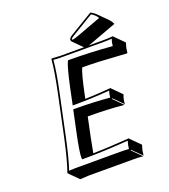

<svg xmlns="http://www.w3.org/2000/svg" viewBox="-156 -932 970 1102"><g transform="rotate(-20 329.0 -380.5)"><path d="M524.4 -819.8Q543.5 -809.6 555.7 -797.9L612.3 -741.2Q625.5 -727.1 631.8 -711.4L475.6 -653.3Q460.9 -647.9 451.2 -645H539.1Q574.7 -645 599.6 -647.9L601.1 -645L657.7 -588.4Q649.9 -560.1 648.9 -557.6Q647 -547.4 645.5 -531.2L642.6 -527.3Q642.6 -527.3 471.2 -537.6Q418.9 -539.6 373 -539.6Q358.9 -511.7 333 -388.7L328.1 -363.8Q389.2 -365.2 484.4 -373L486.8 -370.1L543 -313.5Q537.1 -299.3 534.2 -285.6Q531.2 -270.5 531.2 -257.3L474.6 -314L471.2 -311L527.8 -254.4Q431.6 -264.2 306.6 -264.6L281.2 -143.6Q272 -99.1 264.2 -54.7Q314.9 -55.7 370.4 -58.6Q425.8 -61.5 456.1 -64L485.8 -65.9L487.3 -62L543.9 -5.4Q538.6 10.7 534.7 27.3Q534.2 30.8 530.8 56.6L474.1 0L471.2 2.9L527.8 59.6Q503.9 56.6 468.8 56.6H195.8L143.1 59.6L86.4 2.9L85.9 0Q110.4 -68.4 138.7 -200.2L190.4 -444.8Q217.8 -574.2 223.1 -645L225.6 -647.9Q227.5 -647.9 275.9 -645H421.9L365.7 -701.2Q361.8 -706.5 362.8 -712.9Q365.2 -723.1 379.9 -732.9Q381.3 -733.9 381.8 -733.9ZM214.8 -202.1 242.2 -331.1H250Q367.2 -331.1 464.8 -321.8Q465.8 -333.5 467.8 -344.2Q469.7 -353.5 472.7 -361.8Q365.2 -353 259.3 -353H247.1L266.6 -447.3Q293 -571.3 307.6 -600.6L310.5 -606H316.9Q440.4 -606 579.6 -594.7Q581.1 -607.4 582.5 -616.2Q584 -623.5 588.4 -636.7Q565.4 -634.8 539.1 -634.8H275.9Q251 -634.8 232.4 -637.2Q226.6 -565.9 200.2 -442.9L148.4 -197.8Q122.1 -74.7 99.6 -8.3Q118.2 -9.8 139.2 -9.8H412.1Q442.4 -9.8 464.8 -7.8Q467.3 -25.9 468.3 -31.2Q470.7 -42 474.6 -55.2Q321.8 -43.9 201.7 -43.9H192.4L191.4 -53.2Q189.5 -82.5 214.8 -202.1ZM524.4 -808.6 387.2 -725.6Q373.5 -717.3 372.6 -711.4Q372.6 -711.4 372.6 -710.9Q373.5 -708.5 374.5 -708Q387.7 -708.5 415.5 -719.2L561.5 -773.4Q548.8 -794.4 524.4 -808.6Z"/></g></svg>

Font: Linux Biolinum Shadow O
Style: Italic
Weight: 400
Italic angle: -12°
Designer: Philipp H. Poll
Foundry: Philipp H. Poll
Version: Version 0.6.2